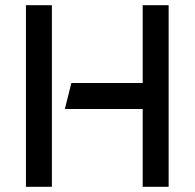

<svg xmlns="http://www.w3.org/2000/svg" viewBox="-20 -720 750 740"><path d="M180 -700V0H80V-700ZM255 -400H530V-700H630V0H530V-300H230Z"/></svg>

Font: SB Skate blade
Style: Regular
Weight: 400
Designer: Valerio Brotto (Silverblur_type)
Version: Version 1.003